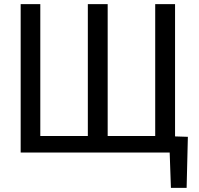

<svg xmlns="http://www.w3.org/2000/svg" viewBox="-20 -710 964 929"><path d="M80 -690H175V-52H405V-690H501V-52H731V-690H827V-50L889 -48L883 199H807L801 28H80Z"/></svg>

Font: LINE Seed Sans KR Regular
Style: Regular
Weight: 400
Designer: LINE VX Design & Sandoll Inc & Dalton Maag Ltd
Foundry: Sandoll Inc.
Version: Version 1.000